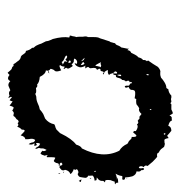

<svg xmlns="http://www.w3.org/2000/svg" viewBox="-5 -500 472 502"><g transform="rotate(90 231.0 -249.0)"><path d="M76 -195H74Q72 -196 74 -201L75 -204V-206L76 -210L77 -213Q76 -215 76 -222V-230Q74 -239 77 -243V-259Q77 -270 80 -274L88 -299L90 -302L91 -306Q93 -312 93 -314Q97 -315 99 -322L101 -326Q102 -328 104 -330L105 -335L106 -340Q108 -347 107 -350L111 -346Q112 -354 118 -356L123 -366Q126 -372 130 -375Q132 -384 137 -387Q136 -393 140 -397Q140 -398 138 -400L147 -413L155 -426Q164 -434 170 -432H175Q177 -432 183 -434L189 -439L195 -443Q203 -448 210 -448Q212 -450 213 -453Q223 -454 230 -461H235L239 -460L245 -461Q248 -461 250 -458Q251 -462 257 -461H266Q274 -465 276 -465Q278 -464 282 -456Q283 -460 287 -462H290Q294 -462 295 -463Q296 -456 309 -453Q311 -461 322 -461L328 -456L335 -450L338 -452L341 -454Q342 -448 343.5 -445Q345 -442 349 -443H352L356 -444Q358 -444 364 -442L367 -438L370 -434Q374 -430 379 -428Q380 -422 390 -424Q394 -421 403 -412L408 -406L414 -399L413 -396V-393Q414 -390 417 -389Q412 -381 417 -376Q421 -377 420 -381V-384L419 -387Q422 -392 424 -388Q425 -387 425 -382Q430 -380 428 -370Q437 -369 441 -359L443 -350L444 -340H446L449 -339Q451 -335 449.5 -333.5Q448 -332 442 -333Q440 -333 440 -331Q439 -323 434 -315Q440 -318 444 -318Q445 -322 458 -322Q456 -317 462 -314Q460 -313 457 -313H455L453 -307L451 -302Q450 -295 451 -289L457 -287Q452 -284 453 -280Q453 -276 452 -275Q451 -271 444 -266Q450 -266 451 -265Q452 -264 452 -260H449L445 -259Q440 -257 439 -255Q440 -245 439 -244Q445 -241 445 -236L444 -229L443 -223Q442 -218 435 -216Q430 -221 422 -214Q426 -210 422 -206Q433 -202 435 -197Q426 -194 424 -183Q427 -178 424 -174Q423 -172 417 -168Q412 -170 412 -175Q409 -177 407 -175L405 -173Q405 -172 407 -170Q410 -168 413 -170Q413 -167 412 -166L410 -167Q407 -167 406 -160Q402 -151 398 -155L396 -156L394 -157Q393 -158 392 -157Q391 -154 391 -147V-136Q390 -134 388 -136L386 -137L385 -138L386 -134L387 -129Q386 -128 385 -124L384 -122L382 -119L379 -120Q376 -122 374 -124Q377 -128 372 -135Q368 -128 368 -124V-121Q368 -118 367 -116V-114L368 -111Q370 -108 368 -105L365 -109L363 -113Q361 -116 356 -118Q353 -113 354 -109Q354 -105 359 -110Q360 -107 362 -103H354Q360 -98 357 -88Q354 -91 353 -95L352 -100Q350 -104 346 -105Q342 -100 343 -93L344 -86V-79Q337 -79 334 -67Q325 -76 322 -78Q319 -76 319 -73V-70L317 -68Q315 -66 314 -64L311 -58Q308 -61 307 -61Q305 -61 304 -60Q302 -58 299 -62L296 -61L294 -60Q292 -56 290 -55L287 -53L285 -51Q284 -48 281 -48L277 -49Q274 -50 269 -45Q262 -50 260 -48L258 -44L257 -41L256 -38L251 -42L245 -46L244 -42L242 -38L238 -41L235 -44Q232 -42 234 -40L235 -38L236 -35Q234 -35 233 -36L230 -38Q222 -34 216 -40L209 -37L204 -35Q198 -34 192 -40Q187 -29 176 -38Q171 -33 170 -33L165 -39L161 -43Q157 -45 155 -45Q153 -50 148 -48L145 -53L141 -58Q137 -65 131 -67Q126 -67 122 -74L119 -78Q118 -80 113 -81Q111 -91 105 -97V-100Q105 -101 103 -103Q99 -107 96 -115L94 -121L91 -127L88 -133L87 -139Q85 -145 82 -151Q75 -177 78 -194ZM133 -208Q135 -206 137 -206H140Q143 -206 149 -200L151 -202L152 -204L155 -200L158 -195Q161 -190 157 -186L158 -184L159 -183Q161 -181 159 -179L157 -181L154 -182Q154 -174 151 -172Q150 -170 151 -169Q152 -168 155 -169L160 -171L164 -173Q169 -160 165 -156L163 -154L162 -152Q160 -148 160 -145Q167 -141 164 -133Q174 -132 181 -117Q195 -116 201 -110Q207 -112 210 -107Q224 -109 225 -105L230 -107Q232 -108 235 -108Q242 -108 251 -112L258 -115L266 -117L272 -122L278 -126Q282 -128 290 -131Q302 -140 305 -155L309 -157L313 -158Q319 -160 321 -163L325 -167Q326 -168 328 -170L329 -172Q343 -201 358 -212Q362 -225 368 -227Q396 -282 374 -325Q362 -332 356 -346L353 -348L349 -350L346 -353L344 -355Q341 -358 338 -357Q339 -372 333 -369L326 -361Q321 -363 323 -368Q312 -376 305 -371Q302 -377 296 -373L293 -375L291 -377Q288 -379 286 -377L278 -383Q270 -374 263 -377L258 -374L253 -370Q250 -369 246 -369H242Q239 -371 237 -365Q218 -369 216 -363L215 -359V-356Q214 -352 207 -349Q212 -341 206 -339Q204 -341 204 -343V-348Q205 -351 199 -353L198 -355V-356Q198 -358 196 -358Q194 -356 194 -355L195 -353V-352Q188 -351 193 -342Q189 -339 189 -332Q186 -331 184 -324L183 -320L181 -316Q176 -318 176 -313L175 -310Q173 -308 172 -308V-319Q170 -320 168 -318Q166 -314 167 -313Q170 -312 172 -306L173 -302L176 -298Q174 -296 170 -295H163Q164 -291 169 -285L167 -282L166 -278Q164 -274 161 -276Q159 -274 160 -271L162 -269V-266Q156 -265 158 -253Q159 -249 158 -248L157 -246L156 -245Q153 -244 159 -236H151Q154 -234 155 -229Q156 -227 156 -222Q153 -210 145 -208L147 -214Q138 -217 133 -208ZM125 -186 129 -183 134 -181Q141 -178 142 -174L145 -176L149 -177Q147 -178 144 -180Q141 -182 140 -182Q142 -188 141 -189L136 -184Q128 -192 125 -186ZM148 -276H146Q144 -278 143 -276Q148 -266 151 -262Q153 -264 153 -268L154 -272Q154 -274 156 -276Q150 -279 148 -276ZM144 -195V-197Q141 -199 139 -197Q138 -197 138 -195L140 -193Q141 -192 145 -192ZM147 -234 145 -233 144 -232Q142 -232 142 -230L146 -227L150 -224Q151 -228 147 -234ZM179 -328Q179 -332 175 -328Q175 -322 176 -319Q179 -324 179 -328ZM131 -234 140 -225Q138 -234 131 -234ZM176 -403 174 -400Q173 -399 175 -395Q178 -399 176 -403ZM168 -286Q172 -280 175 -283Q169 -287 168 -286ZM330 -446 329 -445 328 -443 330 -441 332 -442V-444ZM172 -142 163 -139Q170 -138 172 -142ZM453 -219 455 -222 456 -224 453 -225 449 -226Q449 -225 450.5 -223Q452 -221 453 -219ZM429 -259Q430 -263 427 -264Q426 -260 429 -259ZM434 -166V-168L433 -171Q431 -166 434 -166ZM433 -178Q432 -178 431 -179Q430 -180 429 -181Q429 -177 433 -178ZM265 -409V-404L267 -406L268 -408Q266 -408 265 -409ZM449 -317Q447 -319 446 -321Q447 -317 449 -317ZM445 -345 446 -344Q447 -344 447 -345Q446 -346 445 -345ZM446 -250 445 -248H447Q447 -250 448 -252ZM424 -175V-173L425 -174Q424 -174 424 -175Z"/></g></svg>

Font: Kom-post
Style: Regular
Weight: 400
Designer: @guaschetti
Foundry: guaschetti
Version: Version 1.00 December 6, 2021, initial release